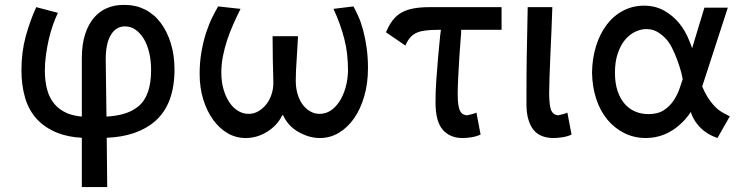

<svg xmlns="http://www.w3.org/2000/svg" viewBox="-20 -552 3006 779"><path d="M312 207V7Q256 4 213 -13Q161 -34 128.5 -70Q96 -106 81.5 -156.5Q67 -207 67 -267Q67 -340 84 -403Q101 -466 127 -523L215 -500Q204 -477 194.5 -450Q185 -423 178 -392.5Q171 -362 166.5 -329.5Q162 -297 162 -265Q162 -224 171 -189.5Q180 -155 200.5 -130.5Q221 -106 254 -92Q279 -82 312 -79V-315Q312 -372 325.5 -413.5Q339 -455 362.5 -481.5Q386 -508 416 -520Q446 -532 479 -532Q481 -532 484 -532Q486 -532 488 -532Q531 -532 568 -513.5Q605 -495 631.5 -460Q658 -425 673 -376.5Q688 -328 688 -270Q688 -130 610 -61Q538 2 413 7L415 207ZM429 -409Q409 -375 409 -311Q409 -308 409 -305L412 -79Q448 -81 478 -89Q516 -99 542 -121Q568 -143 580.5 -179.5Q593 -216 593 -268Q593 -306 585.5 -338Q578 -370 564 -393.5Q550 -417 530.5 -431Q511 -445 487 -445Q450 -445 429 -409Z M790 -253Q790 -300 797.5 -342.5Q805 -385 816.5 -420Q828 -455 841.5 -482Q855 -509 865 -526L956 -516Q940 -484 926 -452.5Q912 -421 901.5 -389Q891 -357 884.5 -324Q878 -291 878 -257Q878 -221 886.5 -191Q895 -161 909.5 -138.5Q924 -116 944.5 -103Q965 -90 989 -90Q1010 -90 1028 -100.5Q1046 -111 1059.5 -127.5Q1073 -144 1081 -167Q1089 -190 1089 -215Q1089 -226 1088.5 -249.5Q1088 -273 1087 -301Q1086 -386 1086 -405H1189Q1188 -390 1187 -366Q1186 -342 1184 -316.5Q1182 -291 1181 -266.5Q1180 -242 1180 -225Q1180 -196 1187 -171.5Q1194 -147 1207 -129Q1220 -111 1238 -100.5Q1256 -90 1277 -90Q1302 -90 1322.5 -104Q1343 -118 1358 -141.5Q1373 -165 1382 -196.5Q1391 -228 1392 -265Q1392 -299 1388.5 -331Q1385 -363 1377 -394Q1369 -425 1358 -455.5Q1347 -486 1333 -516L1414 -526Q1423 -510 1434 -485.5Q1445 -461 1453.5 -429Q1462 -397 1467.5 -358.5Q1473 -320 1473 -276Q1473 -214 1458 -162Q1443 -110 1417 -72.5Q1391 -35 1355.5 -13.5Q1320 8 1278 8Q1254 8 1231.5 1Q1209 -6 1188.5 -18Q1168 -30 1153 -47Q1138 -64 1129 -84H1125Q1105 -43 1064 -17.5Q1023 8 977 8Q937 8 903.5 -11.5Q870 -31 845 -65.5Q820 -100 805 -147.5Q790 -195 790 -253Z M1856 8Q1806 8 1776.5 -25.5Q1747 -59 1747 -137Q1747 -179 1750 -223.5Q1753 -268 1757 -314.5Q1761 -361 1766 -409Q1767 -420 1769 -431H1757Q1729 -431 1708 -428.5Q1687 -426 1671.5 -419.5Q1656 -413 1644.5 -400Q1633 -387 1625 -367L1546 -421Q1558 -450 1573.5 -470Q1589 -490 1610 -501.5Q1631 -513 1659 -518Q1687 -523 1723 -523H2015V-431H1851Q1851 -425 1851 -420Q1847 -372 1844 -325Q1841 -278 1839 -236.5Q1837 -195 1837 -171Q1837 -144 1839.5 -127.5Q1842 -111 1847 -101.5Q1852 -92 1859 -88.5Q1866 -85 1875 -84Q1883 -86 1893.5 -88.5Q1904 -91 1913 -95L1930 -6Q1912 2 1892.5 5Q1873 8 1856 8Z M2225 8Q2201 8 2180.5 0.5Q2160 -7 2146 -23.5Q2132 -40 2124 -66.5Q2116 -93 2116 -128Q2116 -269 2117 -317.5Q2118 -366 2119 -417Q2120 -468 2121 -523H2221Q2220 -480 2217.5 -428.5Q2215 -377 2213 -327.5Q2211 -278 2209.5 -236.5Q2208 -195 2208 -171Q2209 -118 2217.5 -102Q2226 -86 2244 -84Q2253 -86 2263 -88.5Q2273 -91 2282 -95L2299 -6Q2282 2 2262 5Q2242 8 2225 8Z M2891 8 2871 0Q2853 -8 2837.5 -20Q2822 -32 2808.5 -49Q2795 -66 2786 -88Q2785 -93 2783 -98Q2764 -69 2739 -47Q2711 -21 2675.5 -6.5Q2640 8 2600 8Q2553 8 2513 -12Q2473 -32 2444 -67Q2415 -102 2399 -151Q2383 -200 2382 -258Q2383 -316 2398.5 -365.5Q2414 -415 2441.5 -451.5Q2469 -488 2508 -508.5Q2547 -529 2593 -529Q2638 -529 2673.5 -509.5Q2709 -490 2735.5 -458Q2762 -426 2778 -383Q2784 -370 2788 -356L2838 -521H2933L2829 -201Q2839 -178 2849 -161Q2861 -142 2873 -128Q2885 -114 2896.5 -105.5Q2908 -97 2918 -92L2941 -80ZM2739 -198Q2745 -215 2750 -231Q2747 -244 2744 -258Q2737 -284 2727.5 -309.5Q2718 -335 2706.5 -358Q2695 -381 2679 -397.5Q2663 -414 2644.5 -424Q2626 -434 2602 -434Q2580 -434 2557 -423Q2534 -412 2516 -390.5Q2498 -369 2486.5 -335.5Q2475 -302 2475 -257Q2475 -214 2486 -182Q2497 -150 2515.5 -129.5Q2534 -109 2558.5 -99Q2583 -89 2611 -89Q2649 -89 2673.5 -105Q2698 -121 2714 -145.5Q2730 -170 2739 -198Z"/></svg>

Font: Rising Sun Medium
Style: Regular
Weight: 500
Designer: Matt McInerney, Pablo Impallari, Rodrigo Fuenzalida (Raleway font), Stephen Hutchings (Greek), Cristiano Sobral (main ch
Foundry: The Rising Sun Project Authors
Version: Version 4.327; ttfautohint (v1.8.4.7-5d5b-dirty)